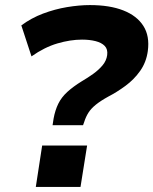

<svg xmlns="http://www.w3.org/2000/svg" viewBox="-20 -736 604 756"><path d="M187 -243 191 -269Q197 -302 209.5 -327.5Q222 -353 245 -374Q268 -395 302 -416Q326 -430 347.5 -445.5Q369 -461 384 -479Q399 -497 402 -519Q405 -542 392.5 -555Q380 -568 356.5 -574Q333 -580 303 -580Q257 -580 206 -565Q155 -550 104 -514L64 -636Q103 -665 149.5 -682.5Q196 -700 244 -708Q292 -716 334 -716Q412 -716 465.5 -695Q519 -674 544.5 -634Q570 -594 562 -535Q556 -491 532 -457Q508 -423 474 -398Q440 -373 407 -356Q376 -339 357 -323.5Q338 -308 328 -292Q318 -276 312 -257L307 -243ZM121 0 146 -163H323L297 0Z"/></svg>

Font: Nunito Sans 7pt ExtraBold
Style: Italic
Weight: 800
Italic angle: -9°
Designer: Vernon Adams
Foundry: Vernon Adams
Version: Version 3.101;gftools[0.9.27]